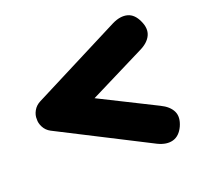

<svg xmlns="http://www.w3.org/2000/svg" viewBox="-86 -629 645 622"><g transform="rotate(-20 237.0 -317.5)"><path d="M359 -109 49 -267Q34 -275 26.5 -289.5Q19 -304 20 -317Q19 -331 27 -345.5Q35 -360 51 -368L359 -525Q388 -539 411 -533Q434 -527 447 -498Q460 -470 450 -448.5Q440 -427 411 -413L219 -317L411 -221Q440 -207 450 -186Q460 -165 447 -136Q434 -108 411 -101.5Q388 -95 359 -109Z"/></g></svg>

Font: Madimi One
Style: Regular
Weight: 400
Designer: Taurai Valerie Mtake, Mirko Velimirovic
Foundry: TaVaTake
Version: Version 1.000; ttfautohint (v1.8.4.7-5d5b)